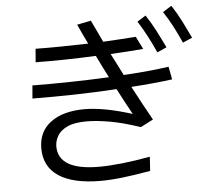

<svg xmlns="http://www.w3.org/2000/svg" viewBox="-59 -913 1118 1028"><g transform="rotate(-5 500.0 -398.5)"><path d="M944 -647Q922 -696 900 -738Q878 -780 852 -819L899 -849Q928 -805 951 -759Q974 -713 995 -669ZM803 -607Q781 -656 758.5 -698.5Q736 -741 711 -780L757 -809Q786 -765 809.5 -719.5Q833 -674 854 -630ZM115 -419 121 -489Q219 -488 325 -490Q431 -492 533 -497Q502 -557 473 -617Q391 -613 308.5 -611.5Q226 -610 149 -611L155 -683Q221 -682 293.5 -683Q366 -684 438 -686Q412 -739 388 -792L463 -807Q487 -756 519 -689Q612 -694 695 -700L729 -632Q648 -625 553 -620Q583 -561 613 -502Q682 -506 744 -512Q806 -518 856 -525L869 -456Q823 -450 766.5 -444.5Q710 -439 648 -435Q676 -382 701.5 -335Q727 -288 748 -251L680 -216Q589 -247 517.5 -259.5Q446 -272 394 -272Q325 -272 287.5 -253.5Q250 -235 235 -207.5Q220 -180 220 -153Q220 -24 439 -24Q493 -24 562.5 -31.5Q632 -39 714 -54L709 22Q623 37 559 44.5Q495 52 441 52Q294 52 216.5 1Q139 -50 139 -149Q139 -239 205.5 -288.5Q272 -338 388 -338Q437 -338 500.5 -326.5Q564 -315 643 -290Q605 -358 568 -430Q458 -423 340.5 -420.5Q223 -418 115 -419Z"/></g></svg>

Font: Murecho
Style: Regular
Weight: 400
Designer: Neil Summerour
Foundry: Positype
Version: Version 1.010; ttfautohint (v1.8.3)